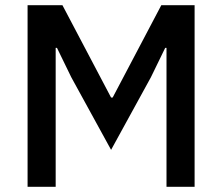

<svg xmlns="http://www.w3.org/2000/svg" viewBox="-20 -718 854 738"><path d="M620 -534H615L560 -421L407 -142L254 -421L199 -534H194V0H86V-698H220L407 -343H413L600 -698H728V0H620Z"/></svg>

Font: IBM Plex Sans Thai Medium
Style: Regular
Weight: 500
Designer: Mike Abbink, Paul van der Laan, Pieter van Rosmalen, Ben Mitchell, Mark Frömberg
Foundry: Bold Monday
Version: Version 1.1